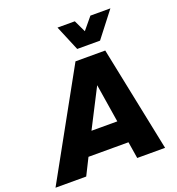

<svg xmlns="http://www.w3.org/2000/svg" viewBox="-191 -1020 1057 1146"><g transform="rotate(-20 337.5 -447.0)"><path d="M-35 0 335 -668H524L661 0H484L467 -106H213L160 0ZM283 -246H447L408 -490ZM370 -734 303 -894H413L449 -818L512 -894H639L515 -734Z"/></g></svg>

Font: Gantari ExtraBold
Style: Italic
Weight: 800
Italic angle: -10°
Designer: Anugrah Pasau
Foundry: Lafontype
Version: Version 1.000